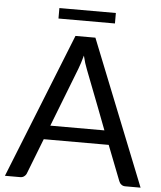

<svg xmlns="http://www.w3.org/2000/svg" viewBox="-57 -897 792 946"><g transform="rotate(5 338.5 -423.5)"><path d="M471.7 -265.6Q444.3 -338.9 359.4 -557.6Q354.5 -570.3 348.6 -587.9Q343.8 -605.5 338.9 -624Q328.1 -584 317.4 -556.6Q279.3 -460 204.1 -265.6Q271.5 -265.6 471.7 -265.6ZM673.8 0Q655.3 0 598.6 0Q585.9 0 578.1 -6.8Q570.3 -12.7 566.4 -23.4Q543.9 -81.1 499 -196.3Q418.9 -196.3 177.7 -196.3Q161.1 -152.3 110.4 -23.4Q107.4 -13.7 98.6 -6.8Q90.8 0 78.1 0Q52.7 0 2.9 0Q74.2 -178.7 289.1 -716.8Q314.5 -716.8 387.7 -716.8Q459 -537.1 673.8 0ZM198.2 -846.7Q268.6 -846.7 477.5 -846.7Q477.5 -834 477.5 -794.9Q408.2 -794.9 198.2 -794.9Q198.2 -807.6 198.2 -846.7Z"/></g></svg>

Font: Lato
Style: Regular
Weight: 400
Designer: Lukasz Dziedzic with Adam Twardoch and Botio Nikoltchev
Version: Version 2.015; 2015-08-06; http://www.latofonts.com/